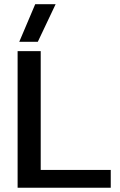

<svg xmlns="http://www.w3.org/2000/svg" viewBox="-20 -885 565 905"><path d="M70.8 -688 146 -865.2H242.2L158.2 -688ZM63 0V-644H171.9V-84H502V0Z"/></svg>

Font: Kanit
Style: Regular
Weight: 400
Designer: Katatrad Team
Foundry: CadsonDemak
Version: Version 1.000;PS 001.000;hotconv 1.0.88;makeotf.lib2.5.64775